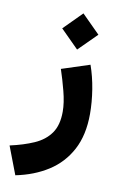

<svg xmlns="http://www.w3.org/2000/svg" viewBox="-124 -634 590 952"><g transform="rotate(10 171.0 -157.5)"><path d="M216.8 -582 308.1 -490.7 216.8 -399.9 126 -490.7ZM23.4 267.1 -30.3 126.5Q38.6 111.3 90.6 88.4Q142.6 65.4 171.4 24.7Q200.2 -16.1 200.2 -84Q200.2 -128.9 185.3 -186.3Q170.4 -243.7 154.3 -291.5L295.4 -337.4Q314.9 -282.7 325.2 -219Q335.4 -155.3 335.4 -96.7Q335.4 9.8 295.9 84.2Q256.3 158.7 186 203.6Q115.7 248.5 23.4 267.1Z"/></g></svg>

Font: Vazirmatn UI NL Black
Style: Regular
Weight: 900
Designer: Saber Rastikerdar
Foundry: Saber Rastikerdar
Version: Version 33.003